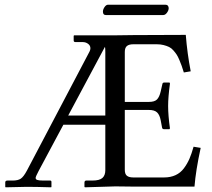

<svg xmlns="http://www.w3.org/2000/svg" viewBox="-20 -797 905 818"><path d="M675.3 -732.9H430.7Q418.5 -732.9 418.5 -747.6Q418.5 -756.8 425.3 -766.8Q432.1 -776.9 440.4 -776.9H685.1Q691.9 -776.9 695.3 -772.5Q698.7 -768.1 698.7 -762.2Q698.7 -752.9 691.4 -742.9Q684.1 -732.9 675.3 -732.9ZM270.5 -304.7H428.7V-575.2Q428.7 -592.3 427.2 -597.7ZM471.2 -2.9 341.8 1 339.8 -1V-18.6Q339.8 -27.8 347.7 -27.8H374Q403.8 -27.8 416.3 -38.8Q428.7 -49.8 428.7 -71.8V-265.6H250L144.5 -68.4Q131.8 -44.4 131.8 -39.1Q131.8 -32.7 138.9 -30.3Q146 -27.8 164.1 -27.8H193.4Q199.2 -27.8 199.2 -22V-1L197.8 1Q133.3 -1 94.2 -1L3.9 1L2.4 -1V-20Q2.4 -27.8 12.2 -27.8H34.7Q56.6 -27.8 68.6 -35.9Q80.6 -43.9 94.7 -70.3L361.3 -577.1Q365.2 -584.5 365.2 -591.3Q365.2 -603 355.2 -610.4Q345.2 -617.7 333 -617.7H301.8Q293.9 -617.7 293.9 -624.5V-644.5L295.9 -646.5H471.7L549.3 -647.5L771.5 -648.4Q777.8 -568.8 792.5 -493.2L763.2 -488.3Q757.3 -506.8 753.9 -516.8Q750.5 -526.9 744.1 -541.7Q737.8 -556.6 732.4 -564.7Q727.1 -572.8 718.5 -582.5Q710 -592.3 700.2 -596.9Q690.4 -601.6 677.2 -605Q664.1 -608.4 648.4 -608.4H547.9Q529.3 -608.4 520.5 -600.8Q511.7 -593.3 511.7 -575.7V-362.8H614.3Q638.7 -362.8 648.9 -373.3Q659.2 -383.8 664.6 -407.2L671.4 -437Q672.4 -445.3 678.7 -445.3H700.7Q704.1 -445.3 704.1 -440.9Q696.3 -383.8 696.3 -345.7Q696.3 -304.7 704.1 -250L701.7 -246.6H678.7Q671.4 -246.6 670.4 -253.9L664.6 -284.7Q660.2 -307.6 649.2 -318.1Q638.2 -328.6 614.3 -328.6H511.7V-73.7Q511.7 -55.2 520.8 -48.1Q529.8 -41 547.9 -41H679.2Q706.5 -41 727.8 -50.8Q749 -60.5 763.4 -79.8Q777.8 -99.1 787.1 -120.6Q796.4 -142.1 804.7 -171.9L835 -167Q814 -70.3 808.6 -2H548.8Z"/></svg>

Font: Libertinage
Style: f
Weight: 400
Designer: OSP
Foundry: OSP
Version: Version 1.0; 2008; OFL relea